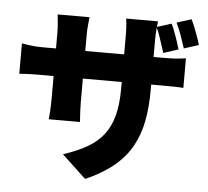

<svg xmlns="http://www.w3.org/2000/svg" viewBox="-59 -883 1118 1033"><g transform="rotate(5 500.0 -366.0)"><path d="M829 -786Q839 -766 848 -741.5Q857 -717 865 -693.5Q873 -670 878 -651L798 -625Q791 -647 783.5 -670Q776 -693 768 -716.5Q760 -740 750 -761ZM934 -819Q944 -799 953.5 -774.5Q963 -750 971.5 -726.5Q980 -703 985 -684L906 -659Q896 -691 883 -727Q870 -763 855 -794ZM748 -418Q748 -329 734 -254.5Q720 -180 686 -117.5Q652 -55 591.5 -4.5Q531 46 438 87L308 -35Q383 -60 436.5 -90.5Q490 -121 523.5 -164.5Q557 -208 573 -268.5Q589 -329 589 -414V-693Q589 -724 587.5 -748.5Q586 -773 583 -792H755Q753 -773 750.5 -748.5Q748 -724 748 -693ZM386 -782Q384 -764 381.5 -738.5Q379 -713 379 -681V-329Q379 -305 380 -283.5Q381 -262 382 -245.5Q383 -229 384 -216H215Q217 -229 218 -245.5Q219 -262 220 -283.5Q221 -305 221 -329V-682Q221 -707 219 -731.5Q217 -756 214 -782ZM36 -610Q48 -608 64 -605.5Q80 -603 101 -601Q122 -599 149 -599H801Q845 -599 870.5 -601Q896 -603 922 -607V-447Q901 -449 873 -449.5Q845 -450 802 -450H149Q122 -450 102 -449.5Q82 -449 66.5 -448Q51 -447 36 -446Z"/></g></svg>

Font: Noto Sans JP Thin Black
Style: Regular
Weight: 900
Version: Version 2.004-H2;hotconv 1.0.118;makeotfexe 2.5.65603